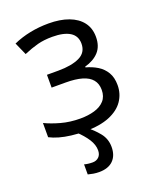

<svg xmlns="http://www.w3.org/2000/svg" viewBox="-142 -630 767 935"><g transform="rotate(-20 241.5 -162.5)"><path d="M223.1 -544.9Q283.2 -544.9 327.1 -528.6Q371.1 -512.2 395 -481Q418.9 -449.7 418.9 -404.8Q418.9 -356.4 392.6 -327.6Q366.2 -298.8 319.8 -286.1V-282.2Q352.5 -273.4 379.2 -257.1Q405.8 -240.7 421.6 -214.1Q437.5 -187.5 437.5 -147.9Q437.5 -103 413.1 -67.1Q388.7 -31.2 338.9 -10.7Q289.1 9.8 212.9 9.8Q175.3 9.8 141.6 5.6Q107.9 1.5 80.6 -6.3Q53.2 -14.2 32.7 -24.9V-98.6Q66.9 -82 112.8 -69.3Q158.7 -56.6 211.9 -56.6Q252.9 -56.6 285.6 -66.2Q318.4 -75.7 337.6 -96.9Q356.9 -118.2 356.9 -152.8Q356.9 -184.6 339.8 -205.3Q322.8 -226.1 288.8 -236.1Q254.9 -246.1 203.1 -246.1H131.3V-312.5H190.4Q259.3 -312.5 300.3 -332Q341.3 -351.6 341.3 -397.9Q341.3 -438 309.6 -457.8Q277.8 -477.5 218.8 -477.5Q174.8 -477.5 141.1 -468.5Q107.4 -459.5 68.4 -442.9L39.6 -507.8Q81.5 -526.4 127.4 -535.6Q173.3 -544.9 223.1 -544.9ZM239.7 117.7Q239.7 89.4 221.2 60.3Q202.6 31.2 169.4 0L226.6 -1.5Q255.9 20 281.5 51.5Q307.1 83 307.1 125Q307.1 169.4 281.7 194.6Q256.3 219.7 209 219.7Q193.8 219.7 179.2 217.3Q164.6 214.8 151.9 211.4V159.2Q159.7 161.6 171.4 163.1Q183.1 164.6 195.3 164.6Q214.4 164.6 227.1 152.3Q239.7 140.1 239.7 117.7Z"/></g></svg>

Font: Wonky
Style: Regular
Weight: 400
Designer: Monotype Design Team
Foundry: Monotype Imaging Inc.
Version: Version 3.000